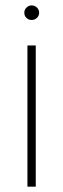

<svg xmlns="http://www.w3.org/2000/svg" viewBox="-20 -701 237 721"><path d="M83 -530.3H114.3V0H83ZM71.3 -653.3Q71.3 -664.6 79.6 -672.6Q87.9 -680.7 98.6 -680.7Q110.4 -680.7 118.7 -672.6Q127 -664.6 127 -653.3Q127 -641.6 118.7 -633.8Q110.4 -626 98.6 -626Q87.4 -626 79.3 -633.8Q71.3 -641.6 71.3 -653.3Z"/></svg>

Font: Pretendard Std Thin
Style: Regular
Weight: 100
Designer: Base glyphs from Inter by Rasmus Andersson; Hangeul glyphs from Noto Sans CJK(Source Han Sans) by Jang Soo-young and Kan
Foundry: Kil Hyung-jin
Version: Version 1.309